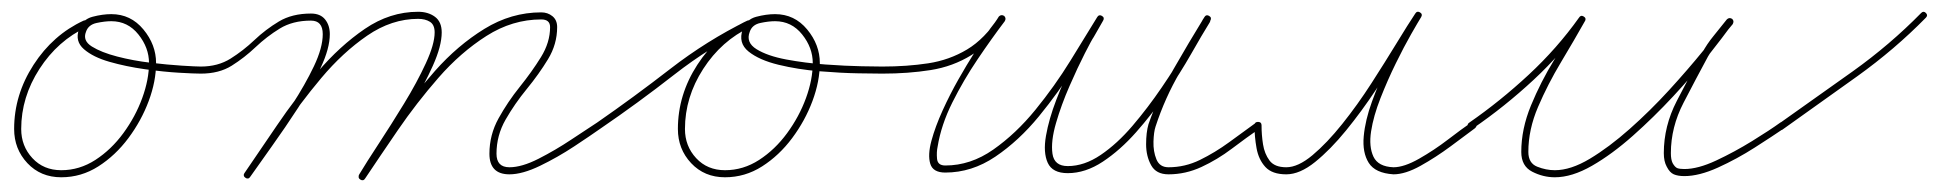

<svg xmlns="http://www.w3.org/2000/svg" viewBox="-20 -290 3292 326"><path d="M130 -252Q132 -247 127 -244Q78 -221 47 -173Q16 -125 16 -71Q16 -42 35 -21.5Q54 -1 84 -1Q115 -1 142 -18.5Q169 -36 189.5 -64Q210 -92 221.5 -123.5Q233 -155 233 -183Q233 -209 215 -231.5Q197 -254 169 -254Q158 -254 144 -251Q130 -248 126 -236Q120 -221 136 -211Q152 -201 179 -194Q206 -187 235.5 -183.5Q265 -180 289 -178.5Q313 -177 321 -177Q327 -177 327 -171Q327 -165 321 -165Q310 -165 284 -166.5Q258 -168 226 -172.5Q194 -177 166 -185Q138 -193 122.5 -206.5Q107 -220 114 -240Q120 -257 137 -261.5Q154 -266 169 -266Q202 -266 223.5 -240Q245 -214 245 -183Q245 -152 232.5 -118.5Q220 -85 198 -55.5Q176 -26 147 -7.5Q118 11 84 11Q49 11 26.5 -13Q4 -37 4 -71Q4 -129 37 -180Q70 -231 122 -255Q127 -257 130 -252Z M321 -177Q350 -177 371.5 -190.5Q393 -204 412 -222Q431 -240 453.5 -253.5Q476 -267 508 -267Q524 -267 532 -257Q540 -247 540 -232Q540 -208 524.5 -175Q509 -142 486.5 -107.5Q464 -73 441.5 -41.5Q419 -10 405 10Q401 15 397 12Q392 8 395 4Q409 -16 431 -46.5Q453 -77 475.5 -111.5Q498 -146 513 -177.5Q528 -209 528 -232Q528 -255 508 -255Q477 -255 455 -241.5Q433 -228 414 -210Q395 -192 373.5 -178.5Q352 -165 321 -165Q315 -165 315 -171Q315 -177 321 -177ZM395 4Q419 -31 450.5 -77.5Q482 -124 519.5 -168Q557 -212 599.5 -241Q642 -270 690 -270Q707 -270 718.5 -261.5Q730 -253 730 -235Q730 -212 715 -178.5Q700 -145 678.5 -109.5Q657 -74 635.5 -41.5Q614 -9 600 12Q597 17 592 14Q587 11 590 6Q602 -14 623 -46Q644 -78 666 -114Q688 -150 703 -182.5Q718 -215 718 -235Q718 -248 710 -253Q702 -258 690 -258Q645 -258 603.5 -229.5Q562 -201 525.5 -157.5Q489 -114 458.5 -68.5Q428 -23 405 10Q402 15 397 12Q392 9 395 4ZM592 15Q587 12 590 7Q615 -31 647.5 -78.5Q680 -126 718.5 -169.5Q757 -213 802.5 -241Q848 -269 899 -269Q910 -269 918 -262.5Q926 -256 926 -244Q926 -215 910.5 -189.5Q895 -164 874.5 -139Q854 -114 838.5 -87Q823 -60 823 -29Q823 -6 845 -6Q866 -6 894.5 -20.5Q923 -35 950 -53Q977 -71 994 -82Q998 -85 1002 -80Q1005 -76 1000 -72Q983 -60 955 -41.5Q927 -23 897 -8.5Q867 6 845 6Q811 6 811 -29Q811 -61 826.5 -89Q842 -117 862.5 -142.5Q883 -168 898.5 -193Q914 -218 914 -244Q914 -257 899 -257Q850 -257 806 -229Q762 -201 724.5 -158Q687 -115 655.5 -69Q624 -23 600 13Q597 18 592 15Z M994 -82Q1056 -125 1118 -173Q1180 -221 1249 -255Q1254 -257 1257 -252Q1259 -247 1254 -244Q1205 -221 1174 -173Q1143 -125 1143 -71Q1143 -42 1162 -21.5Q1181 -1 1211 -1Q1242 -1 1269 -18.5Q1296 -36 1316.5 -64Q1337 -92 1348.5 -123.5Q1360 -155 1360 -183Q1360 -209 1342 -231.5Q1324 -254 1296 -254Q1285 -254 1271 -251Q1257 -248 1253 -236Q1246 -218 1264.5 -206.5Q1283 -195 1315 -189Q1347 -183 1381.5 -180.5Q1416 -178 1443 -177.5Q1470 -177 1478 -177Q1484 -177 1484 -171Q1484 -165 1478 -165Q1467 -165 1437.5 -165.5Q1408 -166 1371.5 -169Q1335 -172 1302 -180Q1269 -188 1251 -202.5Q1233 -217 1241 -240Q1247 -257 1264 -261.5Q1281 -266 1296 -266Q1329 -266 1350.5 -240Q1372 -214 1372 -183Q1372 -152 1359.5 -118.5Q1347 -85 1325 -55.5Q1303 -26 1274 -7.5Q1245 11 1211 11Q1176 11 1153.5 -13Q1131 -37 1131 -71Q1131 -129 1164 -180Q1197 -231 1249 -255Q1254 -257 1257 -252Q1259 -247 1254 -244Q1186 -211 1124.5 -163Q1063 -115 1000 -72Q995 -69 992 -74Q989 -79 994 -82Z M1478 -177Q1520 -177 1556 -182.5Q1592 -188 1622 -206Q1652 -224 1676 -261Q1679 -266 1684 -263Q1689 -260 1686 -255Q1661 -216 1629.5 -196.5Q1598 -177 1560 -171Q1522 -165 1478 -165Q1472 -165 1472 -171Q1472 -177 1478 -177ZM1685 -263Q1689 -259 1686 -254Q1664 -225 1640 -189.5Q1616 -154 1597 -116Q1578 -78 1572 -41Q1570 -32 1571 -20.5Q1572 -9 1585 -9Q1628 -9 1666.5 -36Q1705 -63 1738 -103.5Q1771 -144 1797.5 -187Q1824 -230 1843 -261Q1846 -266 1851 -263Q1856 -260 1853 -255Q1833 -222 1805.5 -178Q1778 -134 1744 -92.5Q1710 -51 1670 -24Q1630 3 1585 3Q1564 3 1559.5 -12Q1555 -27 1561.5 -51Q1568 -75 1580.5 -102.5Q1593 -130 1607.5 -155.5Q1622 -181 1633.5 -199Q1645 -217 1648 -221Q1654 -231 1661 -241Q1665 -246 1669 -251.5Q1673 -257 1676 -262Q1680 -266 1685 -263ZM1851 -263Q1856 -260 1853 -255Q1849 -248 1845 -241Q1841 -234 1837 -227Q1834 -223 1822 -199.5Q1810 -176 1796 -144Q1782 -112 1773 -81Q1764 -50 1767 -29Q1770 -8 1793 -8Q1821 -8 1849 -27Q1877 -46 1903 -76.5Q1929 -107 1952.5 -141.5Q1976 -176 1994 -207Q2012 -238 2023 -258Q2027 -263 2032 -260Q2037 -257 2034 -252Q2021 -231 2002.5 -198.5Q1984 -166 1960 -131Q1936 -96 1909 -65.5Q1882 -35 1852.5 -15.5Q1823 4 1793 4Q1767 4 1759 -13.5Q1751 -31 1756 -59.5Q1761 -88 1773.5 -120.5Q1786 -153 1801 -183Q1816 -213 1828 -234.5Q1840 -256 1843 -261Q1843 -261 1843 -261Q1846 -266 1851 -263ZM2035 -255Q2009 -211 1983.5 -167.5Q1958 -124 1942 -75Q1942 -75 1942 -75Q1942 -75 1942 -75Q1942 -75 1942 -75Q1942 -75 1942 -75Q1939 -66 1938.5 -49.5Q1938 -33 1943.5 -19.5Q1949 -6 1964 -6Q1992 -6 2017.5 -18.5Q2043 -31 2067 -48.5Q2091 -66 2113 -82Q2117 -85 2121 -80Q2124 -76 2119 -72Q2096 -56 2071.5 -37.5Q2047 -19 2020 -6.5Q1993 6 1964 6Q1943 6 1934.5 -9.5Q1926 -25 1926 -45Q1926 -65 1930 -79Q1930 -79 1930 -79Q1930 -79 1930 -79Q1930 -79 1930 -79Q1930 -79 1930 -79Q1947 -128 1972.5 -172.5Q1998 -217 2025 -261Q2028 -266 2033 -263Q2038 -260 2035 -255Z M2116 -83Q2122 -83 2122 -77Q2122 -61 2124.5 -45Q2127 -29 2135.5 -17.5Q2144 -6 2164 -6Q2184 -6 2208.5 -26.5Q2233 -47 2259 -79.5Q2285 -112 2308.5 -148.5Q2332 -185 2351.5 -217Q2371 -249 2383 -267Q2386 -272 2391 -269Q2396 -266 2393 -261Q2388 -253 2376 -232Q2364 -211 2350 -182.5Q2336 -154 2324 -123.5Q2312 -93 2308 -67Q2304 -41 2312 -24Q2320 -7 2346 -6Q2346 -6 2346 -6Q2346 -6 2346 -6Q2346 -6 2346 -6Q2346 -6 2346 -6Q2364 -6 2389.5 -20.5Q2415 -35 2438.5 -53Q2462 -71 2478 -82Q2482 -85 2486 -80Q2489 -76 2484 -72Q2468 -60 2443 -41.5Q2418 -23 2392 -8.5Q2366 6 2346 6Q2346 6 2346 6Q2346 6 2346 6Q2346 6 2346 6Q2346 6 2346 6Q2315 4 2304 -13.5Q2293 -31 2295.5 -58.5Q2298 -86 2309.5 -117.5Q2321 -149 2335.5 -179.5Q2350 -210 2363.5 -233.5Q2377 -257 2383 -267Q2386 -272 2391 -269Q2396 -266 2393 -261Q2380 -241 2360.5 -208Q2341 -175 2316.5 -138Q2292 -101 2265.5 -68.5Q2239 -36 2213 -15Q2187 6 2164 6Q2140 6 2128.5 -6.5Q2117 -19 2113.5 -38.5Q2110 -58 2110 -77Q2110 -83 2116 -83Z M2473 -74Q2470 -79 2475 -82Q2527 -118 2575.5 -163Q2624 -208 2661 -260Q2664 -265 2669 -262Q2674 -259 2671 -254Q2653 -222 2630.5 -184.5Q2608 -147 2591.5 -108.5Q2575 -70 2575 -32Q2575 -13 2590 -7Q2605 -1 2620 -1Q2647 -1 2679.5 -20.5Q2712 -40 2747 -71Q2782 -102 2814 -137Q2846 -172 2872 -204Q2898 -236 2912 -256Q2915 -261 2920 -258Q2925 -254 2922 -249Q2911 -236 2900 -222.5Q2889 -209 2880 -194Q2880 -194 2880 -194Q2880 -194 2880 -194Q2880 -194 2880 -194Q2880 -194 2880 -194Q2860 -157 2838.5 -115.5Q2817 -74 2817 -30Q2817 -19 2820 -13Q2820 -13 2820 -13Q2820 -13 2820 -13Q2820 -13 2820 -13Q2820 -13 2820 -13Q2824 -6 2828 -4.5Q2832 -3 2840 -3Q2863 -3 2894 -17.5Q2925 -32 2955 -50.5Q2985 -69 3003 -82Q3007 -85 3011 -80Q3014 -76 3009 -72Q2990 -59 2959.5 -39.5Q2929 -20 2897 -5.5Q2865 9 2840 9Q2829 9 2822 6Q2815 3 2810 -7Q2810 -7 2810 -7Q2810 -7 2810 -7Q2810 -7 2810 -7Q2810 -7 2810 -7Q2805 -16 2805 -30Q2805 -76 2827 -118.5Q2849 -161 2870 -200Q2870 -200 2870 -200Q2870 -200 2870 -200Q2870 -200 2870 -200Q2870 -200 2870 -200Q2878 -215 2889.5 -229Q2901 -243 2912 -257Q2916 -261 2921 -258Q2925 -254 2922 -250Q2906 -228 2880 -195Q2854 -162 2821 -126.5Q2788 -91 2752.5 -59.5Q2717 -28 2683 -8.5Q2649 11 2620 11Q2600 11 2581.5 1.5Q2563 -8 2563 -32Q2563 -71 2579.5 -111Q2596 -151 2619 -188.5Q2642 -226 2661 -260Q2664 -265 2669 -262Q2674 -258 2671 -254Q2633 -200 2584 -154.5Q2535 -109 2481 -72Q2476 -69 2473 -74Z M3000 -72Q2997 -77 3002 -81Q3063 -124 3126 -169Q3189 -214 3242 -268Q3246 -272 3250 -268Q3254 -264 3250 -260Q3197 -206 3133.5 -160.5Q3070 -115 3008 -71Q3004 -67 3000 -72Z"/></svg>

Font: FRB American Cursive Guidelines Thin
Style: Italic
Weight: 100
Italic angle: -25°
Version: Version 2.0;Modular Font Editor K font №1